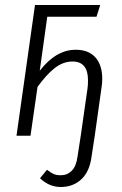

<svg xmlns="http://www.w3.org/2000/svg" viewBox="-20 -543 486 768"><path d="M389 -227Q389 -210 386 -192L359 0L346 85Q338 144 305 174.5Q272 205 223 205Q177 205 140 170L168 136Q183 148 194.5 153Q206 158 223 158Q249 158 267 140Q285 122 290 84L303 0L330 -189Q332 -201 332 -222Q332 -297 270 -297Q232 -297 198 -270Q164 -243 130 -195L102 0H46L120 -523H381L366 -476H169L139 -260Q204 -344 283 -344Q334 -344 361.5 -313.5Q389 -283 389 -227Z"/></svg>

Font: Fira Sans Extra Condensed Light
Style: Italic
Weight: 300
Width: 3
Italic angle: -8°
Designer: Carrois Corporate & Edenspiekermann AG
Foundry: Carrois Corporate GbR & Edenspiekermann AG
Version: Version 4.203